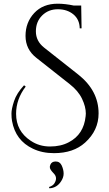

<svg xmlns="http://www.w3.org/2000/svg" viewBox="-20 -734 589 1038"><path d="M119 -266Q67 -198 67 -119Q67 -25 146 27Q192 58 250.5 58Q309 58 352 35Q433 -7 443 -106Q444 -113 444 -120Q444 -157 423.5 -200Q403 -243 357 -279L177 -421Q118 -467 118 -540Q118 -613 165 -663.5Q212 -714 292 -714Q332 -714 379 -704H419L421 -581H411Q410 -629 376.5 -656.5Q343 -684 292.5 -684Q242 -684 208 -650.5Q174 -617 174 -564.5Q174 -512 218 -477L403 -331Q513 -244 513 -121Q513 -29 440 37Q377 94 272 94Q208 94 158 70Q64 26 45 -80Q42 -96 42 -120.5Q42 -145 56 -187.5Q70 -230 110 -273ZM252 157Q259 139 281 139Q304 139 314 161.5Q324 184 324 204.5Q324 225 311 245Q288 282 247 284L245 277Q268 270 276 254Q292 226 271 204Q269 202 265 197.5Q261 193 259 190.5Q257 188 254 183.5Q251 179 250 175Q248 166 252 157Z"/></svg>

Font: Cinzel Decorative
Style: Regular
Weight: 400
Designer: Natanael Gama
Version: Version 1.002;PS 001.002;hotconv 1.0.56;makeotf.lib2.0.21325